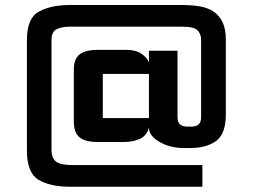

<svg xmlns="http://www.w3.org/2000/svg" viewBox="-20 -634 986 749"><path d="M85 -47V-478.5Q85 -563.5 132.2 -589Q179.5 -614.5 254.5 -614.5H690Q727.5 -614.5 759 -609.2Q790.5 -604 813 -589Q835.5 -574 848.2 -547.5Q861 -521 861 -478.5V-188Q861 -111.5 823 -84Q785 -56.5 721 -56.5H697Q644 -56.5 602.5 -80.2Q561 -104 561 -136Q552 -104 525 -92Q498 -80 464.5 -80H362.5Q312 -80 290 -98.5Q268 -117 268 -160V-363Q268 -403.5 290.2 -421.5Q312.5 -439.5 362.5 -439.5H474Q509 -439.5 530.8 -425Q552.5 -410.5 561 -391V-436H672.5V-177.5Q672.5 -157 682.5 -148.5Q692.5 -140 711.5 -140H725.5Q744.5 -140 754.5 -148.2Q764.5 -156.5 764.5 -177.5V-478.5Q764.5 -501.5 750.5 -515.8Q736.5 -530 690 -530H254.5Q221.5 -530 201.2 -520.2Q181 -510.5 181 -478.5V-47Q181 -21.5 195 -6.8Q209 8 254.5 10H769.5V94.5H254.5Q175 94.5 130 67.2Q85 40 85 -47ZM381 -173.5Q381 -173.5 381 -173.5Q381 -173.5 381 -173.5H561Q561 -173.5 561 -173.5Q561 -173.5 561 -173.5V-345.5H381Q381 -345.5 381 -345.5Q381 -345.5 381 -345.5Z"/></svg>

Font: Science Gothic
Style: Regular
Weight: 400
Designer: Thomas Phinney, Vassil Kateliev, Brandon Buerkle
Foundry: Font Detective LLC
Version: Version 1.018